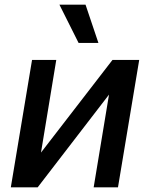

<svg xmlns="http://www.w3.org/2000/svg" viewBox="-20 -802 642 822"><path d="M155.5 -148.8 461.6 -545.5H576L485.1 0H381L446.7 -397L141.3 0H26.3L117.2 -545.5H220.9ZM401.3 -618.3H316.4L234.4 -782H346.2Z"/></svg>

Font: Inter UI Medium
Style: Italic
Weight: 500
Italic angle: 9.39999°
Designer: Rasmus Andersson
Foundry: rsms
Version: 3.2;8d6f07862